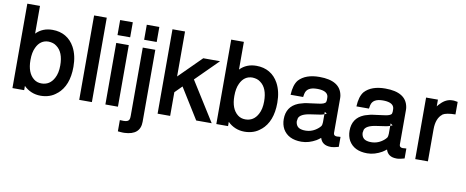

<svg xmlns="http://www.w3.org/2000/svg" viewBox="-75 -1052 3872 1597"><g transform="rotate(10 1861.5 -254.0)"><path d="M45 -713H152V-479Q206 -535 290 -535Q353 -535 400.5 -507Q448 -479 477 -426Q514 -358 514 -262Q514 -103 424 -27V-28Q395 -2 360 10Q325 22 286 22Q244 22 208 7Q172 -8 144 -36V0H45ZM275 -433Q205 -433 172 -362Q152 -321 152 -256Q152 -147 211 -101Q238 -80 275 -80Q346 -80 381 -147Q404 -189 404 -254Q404 -367 342 -411Q328 -422 311.5 -427Q295 -432 275 -433Z M716 -713V0H609V-713Z M936 -520V0H830V-520ZM936 -713V-586H829V-713Z M1054 -520H1160V88Q1160 200 1026 205H1011L995 204L971 202V107L1004 108Q1042 108 1050 87Q1052 82 1053 74.5Q1054 67 1054 57ZM1160 -713V-586H1054V-713Z M1377 -713V-333L1565 -520H1707L1519 -333L1728 0H1597L1436 -259Q1419 -243 1407 -230Q1395 -217 1377 -200V0H1271V-713Z M1767 -713H1874V-479Q1928 -535 2012 -535Q2075 -535 2122.5 -507Q2170 -479 2199 -426Q2236 -358 2236 -262Q2236 -103 2146 -27V-28Q2117 -2 2082 10Q2047 22 2008 22Q1966 22 1930 7Q1894 -8 1866 -36V0H1767ZM1997 -433Q1927 -433 1894 -362Q1874 -321 1874 -256Q1874 -147 1933 -101Q1960 -80 1997 -80Q2068 -80 2103 -147Q2126 -189 2126 -254Q2126 -367 2064 -411Q2050 -422 2033.5 -427Q2017 -432 1997 -433Z M2803 -74V10Q2768 20 2746 22H2736Q2664 22 2646 -38Q2636 -30 2627.5 -24Q2619 -18 2611 -13Q2583 3 2552 12.5Q2521 22 2488 22Q2377 22 2332 -55Q2312 -92 2312 -138Q2312 -244 2407 -283L2418 -287L2457 -298L2471 -301Q2485 -303 2509.5 -306Q2534 -309 2569 -314Q2626 -320 2635 -339L2638 -354V-375Q2638 -423 2574 -432H2575Q2567 -433 2559 -433.5Q2551 -434 2542 -434Q2456 -434 2444 -375V-376L2439 -347H2333Q2337 -432 2371 -473Q2428 -535 2545 -535Q2721 -535 2742 -413Q2743 -408 2743.5 -401Q2744 -394 2744 -386V-97Q2744 -72 2774 -72Q2778 -72 2782 -73ZM2638 -236Q2632 -234 2624.5 -232Q2617 -230 2609 -228L2528 -216Q2437 -204 2425 -162L2426 -163L2422 -140Q2423 -116 2435.5 -99.5Q2448 -83 2474 -78Q2484 -75 2505 -75Q2535 -75 2562 -85.5Q2589 -96 2612 -116Q2617 -120 2622 -125.5Q2627 -131 2630 -135V-134Q2638 -148 2638 -169ZM2648 -240H2647L2657 -244L2638 -257V-236Z M3359 -74V10Q3324 20 3302 22H3292Q3220 22 3202 -38Q3192 -30 3183.5 -24Q3175 -18 3167 -13Q3139 3 3108 12.5Q3077 22 3044 22Q2933 22 2888 -55Q2868 -92 2868 -138Q2868 -244 2963 -283L2974 -287L3013 -298L3027 -301Q3041 -303 3065.5 -306Q3090 -309 3125 -314Q3182 -320 3191 -339L3194 -354V-375Q3194 -423 3130 -432H3131Q3123 -433 3115 -433.5Q3107 -434 3098 -434Q3012 -434 3000 -375V-376L2995 -347H2889Q2893 -432 2927 -473Q2984 -535 3101 -535Q3277 -535 3298 -413Q3299 -408 3299.5 -401Q3300 -394 3300 -386V-97Q3300 -72 3330 -72Q3334 -72 3338 -73ZM3194 -236Q3188 -234 3180.5 -232Q3173 -230 3165 -228L3084 -216Q2993 -204 2981 -162L2982 -163L2978 -140Q2979 -116 2991.5 -99.5Q3004 -83 3030 -78Q3040 -75 3061 -75Q3091 -75 3118 -85.5Q3145 -96 3168 -116Q3173 -120 3178 -125.5Q3183 -131 3186 -135V-134Q3194 -148 3194 -169ZM3204 -240H3203L3213 -244L3194 -257V-236Z M3447 -520H3547V-463Q3552 -470 3557.5 -476.5Q3563 -483 3569 -488Q3613 -535 3667 -535H3680L3712 -530V-424Q3634 -423 3605 -404L3604 -402Q3580 -384 3567 -351Q3554 -318 3554 -270V0H3447Z"/></g></svg>

Font: Ekushey Bangla
Style: Bold
Weight: 700
Designer: Al Mamun Sumon
Foundry: Al Mamun Sumon
Version: Version 1.0